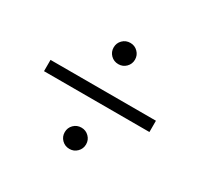

<svg xmlns="http://www.w3.org/2000/svg" viewBox="-108 -699 764 734"><g transform="rotate(30 274.5 -332.0)"><path d="M320.8 -519Q320.8 -499.5 307.1 -485.8Q293.5 -472.2 273.9 -472.2Q253.9 -472.2 240.2 -485.8Q226.6 -499.5 226.6 -519Q226.6 -538.6 240.2 -552.2Q253.9 -565.9 273.9 -565.9Q293.5 -565.9 307.1 -552.2Q320.8 -538.6 320.8 -519ZM320.8 -145Q320.8 -125.5 307.1 -111.8Q293.5 -98.1 273.9 -98.1Q253.9 -98.1 240.2 -111.8Q226.6 -125.5 226.6 -145Q226.6 -164.6 240.2 -178.2Q253.9 -191.9 273.9 -191.9Q293.5 -191.9 307.1 -178.2Q320.8 -164.6 320.8 -145ZM506.8 -356.9V-307.1H41.5V-356.9Z"/></g></svg>

Font: Liberation Serif
Style: Regular
Weight: 400
Designer: Steve Matteson
Foundry: Ascender Corporation
Version: Version 2.1.5